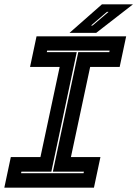

<svg xmlns="http://www.w3.org/2000/svg" viewBox="-37 -868 635 888"><path d="M-17 0 13 -141.5H150L239 -558.5H102L132 -700H546.5L516.5 -558.5H380L291 -141.5H427.5L397.5 0ZM60.5 -67H349.5L351 -74H207.5L325 -627H468.5L470 -634H181L179.5 -627H318L200.5 -74H62ZM284.5 -716 434.5 -848H578L408 -716ZM384 -750H391L465 -813H457.5Z"/></svg>

Font: Tourney ExtraBold
Style: Italic
Weight: 800
Italic angle: -12°
Version: Version 1.015